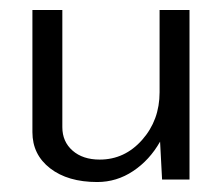

<svg xmlns="http://www.w3.org/2000/svg" viewBox="-20 -360 450 385"><path d="M360 0H305L301 -76Q280 -39 247 -17Q214 5 175 5Q116 5 80.5 -22.5Q45 -50 45 -95V-340H105V-105Q105 -76 125.5 -58Q146 -40 180 -40Q230 -40 265 -79.5Q300 -119 300 -175V-340H360Z"/></svg>

Font: Glametrix
Style: Regular
Weight: 500
Designer: gluk
Foundry: gluk
Version: Version 0.40